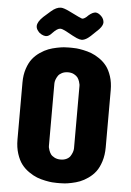

<svg xmlns="http://www.w3.org/2000/svg" viewBox="-60 -951 683 1000"><g transform="rotate(5 281.0 -451.5)"><path d="M254.9 -787.1Q234.4 -797.9 224.1 -797.9Q208.5 -797.9 184.1 -772Q167.5 -752.9 151.9 -752.9Q142.1 -752.9 129.9 -759Q117.7 -765.1 110.8 -774.9Q100.1 -787.1 100.1 -800.8Q100.1 -822.8 129.9 -851.1L167 -883.8Q193.8 -907.2 217.8 -907.2Q231.9 -907.2 261.2 -893.1Q328.1 -859.9 332 -859.9Q345.2 -859.9 363.8 -879.9Q384.8 -897.9 400.9 -897.9Q415.5 -896.5 430.2 -881.8Q444.8 -867.2 444.8 -847.2Q442.4 -826.2 413.1 -800.8Q381.3 -768.6 366.2 -759.3Q351.1 -750 338.9 -750Q329.1 -750 313.7 -756.3Q298.3 -762.7 254.9 -787.1ZM51.8 -502Q51.8 -541.5 62.5 -573.7Q73.2 -606 89.4 -626.5Q105.5 -647 128.2 -662.4Q150.9 -677.7 171.1 -685.3Q191.4 -692.9 214.6 -697.5Q237.8 -702.1 250.7 -703.1Q263.7 -704.1 274.9 -704.1H292Q303.7 -704.1 316.7 -703.1Q329.6 -702.1 352.3 -697.5Q375 -692.9 395.3 -685.3Q415.5 -677.7 438 -662.4Q460.4 -647 476.3 -626.5Q492.2 -606 502.7 -573.7Q513.2 -541.5 513.2 -502V-203.1Q513.2 -162.6 502.7 -129.4Q492.2 -96.2 476.3 -75.2Q460.4 -54.2 438 -38.6Q415.5 -22.9 395.3 -15.1Q375 -7.3 352.1 -2.7Q329.1 2 316.4 2.9Q303.7 3.9 292 3.9H274.9Q263.2 3.9 250.5 2.9Q237.8 2 214.6 -2.7Q191.4 -7.3 171.1 -15.1Q150.9 -22.9 128.2 -38.6Q105.5 -54.2 89.4 -75.2Q73.2 -96.2 62.5 -129.4Q51.8 -162.6 51.8 -203.1ZM217.8 -184.1Q217.8 -181.6 218.3 -177.2Q218.8 -172.9 222.7 -161.6Q226.6 -150.4 232.7 -141.8Q238.8 -133.3 252.4 -126.2Q266.1 -119.1 284.2 -119.1Q302.2 -119.1 315.4 -125.7Q328.6 -132.3 334.7 -141.8Q340.8 -151.4 344.5 -161.1Q348.1 -170.9 348.6 -177.7L349.1 -184.1V-509.8Q349.1 -512.2 348.6 -516.8Q348.1 -521.5 344.5 -532.7Q340.8 -543.9 334.7 -552.5Q328.6 -561 315.4 -568.1Q302.2 -575.2 284.2 -575.2Q266.1 -575.2 252.4 -568.4Q238.8 -561.5 232.4 -552Q226.1 -542.5 222.4 -533Q218.8 -523.4 218.3 -516.6L217.8 -509.8Z"/></g></svg>

Font: Concert One
Style: Regular
Weight: 400
Designer: Johan Kallas, Mihkel Virkus
Foundry: Johan Kallas, Mihkel Virkus
Version: Version 1.003